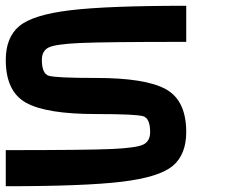

<svg xmlns="http://www.w3.org/2000/svg" viewBox="-20 -645 790 665"><path d="M0 -125Q281.2 -125 367.2 -128.9Q453.1 -132.8 476.6 -144.5Q500 -156.2 500 -187.5Q500 -234.4 476.6 -242.2Q453.1 -250 312.5 -250Q140.6 -250 70.3 -289.1Q0 -328.1 0 -437.5Q0 -515.6 46.9 -554.7Q93.8 -593.8 222.7 -609.4Q351.6 -625 625 -625V-500Q343.8 -500 257.8 -496.1Q171.9 -492.2 148.4 -480.5Q125 -468.8 125 -437.5Q125 -390.6 148.4 -382.8Q171.9 -375 312.5 -375Q484.4 -375 554.7 -335.9Q625 -296.9 625 -187.5Q625 -109.4 578.1 -70.3Q531.2 -31.2 402.3 -15.6Q273.4 0 0 0Z"/></svg>

Font: CraftyPE
Style: Regular
Weight: 400
Designer: Erek Butcher
Foundry: Haunted Coop
Version: Version 0.018;April 4, 2024;FontCreator 15.0.0.2962 64-bit